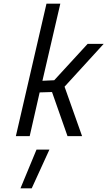

<svg xmlns="http://www.w3.org/2000/svg" viewBox="-20 -738 582 1041"><path d="M91 283 178 73H248L152 283ZM141 0H66L232 -718H307L210 -300L274 -303L455 -500H542L330 -268L425 0H346L262 -239L195 -237Z"/></svg>

Font: Titillium Web
Style: Italic
Weight: 400
Italic angle: -13°
Version: Version 1.002;PS 57.000;hotconv 1.0.70;makeotf.lib2.5.55311